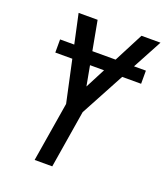

<svg xmlns="http://www.w3.org/2000/svg" viewBox="-136 -828 795 921"><g transform="rotate(20 262.0 -367.5)"><path d="M149 0 199 -304 106 -735H203L262 -416L427 -735H524L287 -294L239 0ZM504 -518H66V-585H504Z"/></g></svg>

Font: Iosevka Medium Oblique
Style: Regular
Weight: 500
Italic angle: -9°
Monospace: yes
Designer: Belleve Invis
Foundry: Belleve Invis
Version: Version 32.5.0; ttfautohint (v1.8.4)